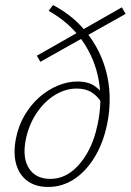

<svg xmlns="http://www.w3.org/2000/svg" viewBox="-20 -735 518 761"><path d="M171 6Q121 6 88.5 -18Q56 -42 44 -85Q32 -128 43 -185Q53 -237 78 -279Q103 -321 137 -350.5Q171 -380 210 -396Q249 -412 287 -412Q329 -412 356 -393.5Q383 -375 399 -344L384 -326Q368 -353 344 -368.5Q320 -384 284 -384Q239 -384 197 -358Q155 -332 124.5 -286Q94 -240 82 -181Q68 -109 95 -67.5Q122 -26 179 -26Q224 -26 261 -53Q298 -80 326 -129Q354 -178 367 -243Q386 -331 371.5 -415.5Q357 -500 307.5 -572Q258 -644 173 -692L190 -715Q257 -680 304.5 -628Q352 -576 379.5 -513Q407 -450 413 -380.5Q419 -311 404 -240Q388 -165 353.5 -109.5Q319 -54 272.5 -24Q226 6 171 6ZM140 -490 126 -514 463 -706 478 -680Z"/></svg>

Font: Ysabeau Office ExtraLight
Style: Italic
Weight: 250
Italic angle: -12°
Designer: Christian Thalmann (Catharsis Fonts)
Version: Version 2.001;gftools[0.9.30]; featfreeze: tnum,lnum,ss02